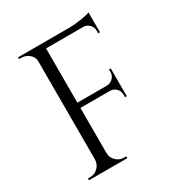

<svg xmlns="http://www.w3.org/2000/svg" viewBox="-171 -832 882 947"><g transform="rotate(-30 270.5 -359.0)"><path d="M472 -689V-605H462V-620Q462 -640 448 -654.5Q434 -669 413 -669H202V-360H371Q391 -361 405 -375Q419 -389 419 -409V-424H429V-266H419V-281Q419 -301 405.5 -315Q392 -329 372 -330H202V-73Q202 -47 221 -28.5Q240 -10 266 -10H279V0H60V-10H73Q99 -10 117.5 -28.5Q136 -47 137 -73V-633Q137 -657 117.5 -673.5Q98 -690 73 -690H61L60 -700H353Q384 -700 420.5 -706Q457 -712 472 -718Z"/></g></svg>

Font: Cinzel Decorative
Style: Regular
Weight: 400
Designer: Natanael Gama
Version: Version 1.002;PS 001.002;hotconv 1.0.56;makeotf.lib2.0.21325